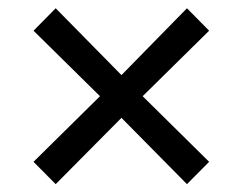

<svg xmlns="http://www.w3.org/2000/svg" viewBox="-20 -523 596 472"><path d="M278.6 -338.4 116.9 -502.7 62.4 -447.5 225.8 -286.5 62.4 -125.2 116.9 -70.3 278.6 -233.3 439.6 -70.3 494.1 -125.2 330.7 -286.5 494.1 -447.5 439.6 -502.7Z"/></svg>

Font: Overused Grotesk Light
Style: Regular
Weight: 300
Designer: RandomMaerks
Version: Version 0.005